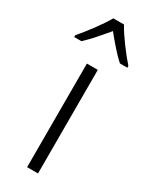

<svg xmlns="http://www.w3.org/2000/svg" viewBox="-228 -809 674 854"><g transform="rotate(30 108.5 -382.5)"><path d="M136 -765H81C57 -721 6 -655 -28 -615V-606H9C41 -635 77 -678 108 -715C139 -677 174 -635 207 -606H245V-615C213 -651 160 -720 136 -765ZM136 0V-532H80V0Z"/></g></svg>

Font: Noto Sans Ethiopic SemiCondensed Light
Style: Regular
Weight: 300
Width: 4
Designer: Monotype Design Team
Foundry: Monotype Imaging Inc.
Version: Version 2.102